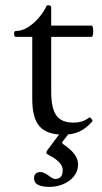

<svg xmlns="http://www.w3.org/2000/svg" viewBox="-20 -515 399 750"><path d="M227 11Q163 11 134.5 -21.5Q106 -54 106 -127V-371H42Q35 -371 35 -382.5Q35 -394 42 -394Q66 -394 89 -408.5Q112 -423 131 -445Q150 -467 161 -490Q162 -494 166 -494.5Q170 -495 173 -494Q180 -492 180 -486V-415H337Q342 -415 343.5 -404Q345 -393 343.5 -382Q342 -371 337 -371H180V-157Q180 -92 200 -64Q220 -36 267 -36Q284 -36 298 -40Q312 -44 327 -55Q331 -59 337 -51Q343 -43 341 -41Q316 -13 290 -1Q264 11 227 11ZM174 215Q113 215 113 182Q113 157 139 157Q150 157 170 171Q187 184 195 184Q225 184 225 150Q225 118 171 91Q161 86 161 82Q161 77 164 73L223 -6H259L226 36Q223 41 223 43Q223 46 228 49Q285 87 285 126Q285 154 268.5 174Q252 194 226.5 204.5Q201 215 174 215Z"/></svg>

Font: Junicode SmExp
Style: Regular
Weight: 400
Width: 6
Designer: Peter S. Baker
Version: Version 2.205; ttfautohint (v1.8.4)